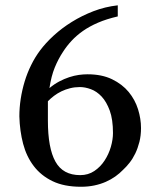

<svg xmlns="http://www.w3.org/2000/svg" viewBox="-20 -692 590 726"><path d="M283.2 -29.8Q313.5 -29.8 336.7 -45.4Q359.9 -61 375.5 -85Q391.1 -108.9 399.2 -136.7Q407.2 -164.6 407.2 -189Q407.2 -240.2 395 -273.7Q382.8 -307.1 364.3 -326.9Q345.7 -346.7 323.7 -354.7Q301.8 -362.8 282.2 -362.8Q262.7 -362.8 245.1 -358.4Q227.5 -354 212.4 -346.7Q197.3 -339.4 184.3 -329.6Q171.4 -319.8 161.1 -309.1V-235.8Q161.1 -132.3 189.5 -81.1Q217.8 -29.8 283.2 -29.8ZM131.3 -501Q152.3 -529.3 182.9 -557.4Q213.4 -585.4 251.5 -609.1Q289.6 -632.8 333.5 -649.7Q377.4 -666.5 425.3 -671.9V-629.9Q382.8 -620.1 350.6 -606.2Q318.4 -592.3 293.7 -575Q269 -557.6 250.7 -537.8Q232.4 -518.1 218.3 -496.1Q200.2 -468.8 187 -436.5Q173.8 -404.3 167 -358.9Q185.1 -374 204.1 -384Q223.1 -394 241.7 -400.1Q260.3 -406.2 277.8 -408.7Q295.4 -411.1 311 -411.1Q365.2 -411.1 403.8 -392.3Q442.4 -373.5 466.6 -344.2Q490.7 -314.9 502 -278.8Q513.2 -242.7 513.2 -208Q513.2 -179.2 507.1 -155.3Q501 -131.3 491.5 -111.6Q481.9 -91.8 469.7 -76.4Q457.5 -61 445.3 -49.8Q432.6 -36.6 416.3 -24.9Q399.9 -13.2 379.9 -4.4Q359.9 4.4 336.4 9.3Q313 14.2 286.1 14.2Q222.7 14.2 179 -6.8Q135.3 -27.8 107.7 -64Q80.1 -100.1 67.4 -148.4Q54.7 -196.8 53.2 -252Q53.2 -284.7 58.3 -318.1Q63.5 -351.6 73.2 -383.8Q83 -416 97.7 -445.8Q112.3 -475.6 131.3 -501Z"/></svg>

Font: Federo
Style: Regular
Weight: 400
Designer: Olexa M. Volochay | Cyreal.org
Foundry: Olexa M. Volochay | Cyreal.org
Version: Version 1.000